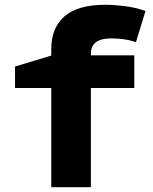

<svg xmlns="http://www.w3.org/2000/svg" viewBox="-20 -785 640 805"><path d="M361 0V-416H543V-553H361V-560Q361 -624 446 -624Q467 -624 494.5 -621Q522 -618 550 -608L590 -739Q547 -754 502 -759.5Q457 -765 422 -765Q306 -765 250.5 -716.5Q195 -668 195 -581V-552L43 -506V-416H195V0Z"/></svg>

Font: Noto Sans Mono UI ExtraBold
Style: Regular
Weight: 800
Designer: Monotype Design team
Foundry: Monotype Imaging Inc.
Version: 1.000